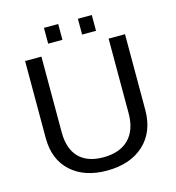

<svg xmlns="http://www.w3.org/2000/svg" viewBox="-122 -940 966 1054"><g transform="rotate(-15 361.0 -413.5)"><path d="M356.9 9.8Q228.5 9.8 152.8 -59.3Q77.1 -128.4 77.1 -250V-688H169.9V-257.8Q169.9 -164.1 217.8 -115Q265.6 -65.9 356 -65.9Q449.7 -65.9 500.7 -116.9Q551.8 -168 551.8 -264.2V-688H645V-258.8Q645 -133.3 567.1 -61.8Q489.3 9.8 356.9 9.8ZM496.1 -747.1H417V-836.9H496.1ZM305.2 -747.1H224.1V-836.9H305.2Z"/></g></svg>

Font: Libra Sans Modern
Style: Regular
Weight: 400
Foundry: Stefan Peev, Context Ltd
Version: Version 1.000